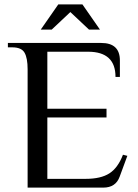

<svg xmlns="http://www.w3.org/2000/svg" viewBox="-20 -856 630 876"><path d="M106 -540Q106 -591 92 -615.5Q78 -640 36 -640H16V-660H442Q527 -660 527 -580V-505H507Q507 -620 382 -620H196V-360H466V-320H196V-40H371Q440 -40 479 -65Q518 -90 541 -150L561 -145L526 -50Q508 0 451 0H106ZM166 -721 246 -836H356L436 -721H386L301 -801L216 -721Z"/></svg>

Font: Philosopher
Style: Regular
Weight: 400
Designer: Jovanny Lemonad
Foundry: Jovanny Lemonad
Version: Version 2.000